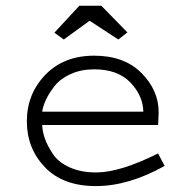

<svg xmlns="http://www.w3.org/2000/svg" viewBox="-20 -626 626 660"><path d="M523.4 -98.6 545.9 -55.7Q421.9 13.7 309.6 13.7Q196.3 13.7 134.3 -51.3Q72.3 -116.2 72.3 -209Q72.3 -302.7 135.7 -368.7Q199.2 -434.6 303.7 -434.6Q407.2 -434.6 466.3 -375Q525.4 -315.4 525.4 -240.2Q525.4 -231.4 524.4 -214.8Q523.4 -198.2 523.4 -196.3H125Q126 -172.9 134.8 -148.4Q143.6 -124 162.1 -96.2Q180.7 -68.4 219.2 -50.8Q257.8 -33.2 310.5 -33.2Q392.6 -33.2 523.4 -98.6ZM125 -242.2H472.7Q471.7 -296.9 428.2 -342.3Q384.8 -387.7 303.7 -387.7Q258.8 -387.7 223.1 -371.6Q187.5 -355.5 168 -330.6Q148.4 -305.7 138.2 -283.7Q127.9 -261.7 125 -242.2ZM252.9 -606.4H328.1L418 -514.6L386.7 -490.2L288.1 -554.7L199.2 -490.2L167 -513.7Z"/></svg>

Font: Thabit
Style: Regular
Weight: 500
Designer: Regenerated by Nadim Shaikli
Foundry: MAK Alagha
Version: 0.01